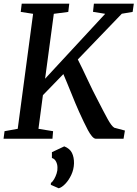

<svg xmlns="http://www.w3.org/2000/svg" viewBox="-22 -763 756 1056"><path d="M-2.5 0 3 -41.5 75.5 -54.5 160 -687 92 -697.5 97.5 -743H359L353.5 -697.5L274 -687L226 -330L556.5 -687L489.5 -698L494.5 -743H714L707.5 -697.5L648 -687.5L406 -436Q417 -415 430.8 -386Q444.5 -357 459.2 -326Q474 -295 487.5 -267Q501 -239 511.5 -220Q530.5 -183 545 -155.2Q559.5 -127.5 570.2 -108Q581 -88.5 589.8 -77Q598.5 -65.5 606.5 -60.5L665 -45L657.5 0H504Q494.5 -1 483.8 -13.5Q473 -26 461.8 -46.8Q450.5 -67.5 438.2 -93.8Q426 -120 413 -148Q403 -169.5 392.2 -196Q381.5 -222.5 370 -250.5Q358.5 -278.5 347.5 -305.5Q336.5 -332.5 326.5 -355.5L214 -239.5L189.5 -54.5L270 -41.5L266.5 0ZM257.5 253.5 258 243.5Q267.5 236.5 275.8 222.2Q284 208 289.5 190.8Q295 173.5 294 158.5Q294 140.5 286 125.2Q278 110 263.5 106V74L331.5 42Q362 54 373.8 78Q385.5 102 385 135.5Q384 169 370.2 198.5Q356.5 228 337.2 248Q318 268 301 272.5Z"/></svg>

Font: Merriweather Medium
Style: Italic
Weight: 500
Italic angle: -7.8°
Version: Version 2.101